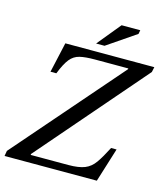

<svg xmlns="http://www.w3.org/2000/svg" viewBox="-123 -920 883 1013"><g transform="rotate(15 318.0 -413.0)"><path d="M501 0H-3L2 -29L508 -611V-615H325Q274 -615 243 -607.5Q212 -600 191 -574Q170 -548 148 -492H116L153 -657H639L633 -629L129 -46V-41H334Q391 -41 423.5 -54Q456 -67 478.5 -99Q501 -131 529 -186H559ZM356 -698H310L415 -826H517L513 -805Z"/></g></svg>

Font: STIX Two Text
Style: Italic
Weight: 400
Italic angle: -12°
Designer: Ross Mills, John Hudson & Paul Hanslow, Tiro Typeworks Ltd; with prior portions MicroPress Inc. and Coen Hoffman, Elsevi
Foundry: Tiro Typeworks Ltd
Version: Version 2.13 b171